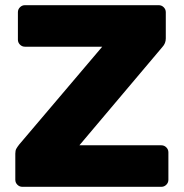

<svg xmlns="http://www.w3.org/2000/svg" viewBox="-20 -720 708 740"><path d="M629 -133V-27Q629 -16 621 -8Q613 0 602 0H66Q55 0 47 -8Q39 -16 39 -27V-128Q39 -140 43 -147Q47 -154 54 -163L374 -540H76Q65 -540 57 -548Q49 -556 49 -567V-673Q49 -684 57 -692Q65 -700 76 -700H592Q603 -700 611 -692Q619 -684 619 -673V-572Q619 -553 606 -539L286 -160H602Q613 -160 621 -152Q629 -144 629 -133Z"/></svg>

Font: Hezaedrus
Style: Bold
Weight: 700
Designer: Hubert & Fischer
Foundry: Hubert & Fischer
Version: Version 1.10;September 3, 2019;FontCreator 11.5.0.2425 64-bi